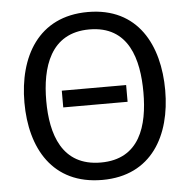

<svg xmlns="http://www.w3.org/2000/svg" viewBox="-53 -805 858 868"><g transform="rotate(-5 375.5 -371.0)"><path d="M229 -332H521V-408H229ZM377 10C601 10 695 -165 695 -369C695 -574 604 -752 377 -752C151 -752 56 -575 56 -369C56 -162 151 10 377 10ZM377 -69C200 -69 155 -217 155 -368C155 -518 199 -673 377 -673C556 -673 596 -518 596 -368C596 -218 554 -69 377 -69Z"/></g></svg>

Font: Cheyenne Sans
Style: Regular
Weight: 400
Designer: The Public Sans project authors (U.S. Web Design System), Libre Franklin designed by Pablo Impallari and Rodrigo Fuenzal
Foundry: The Cheyenne Sans Project Authors
Version: Version 2.007